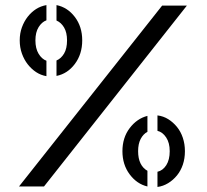

<svg xmlns="http://www.w3.org/2000/svg" viewBox="-20 -742 826 765"><path d="M165 -438.5Q142.6 -442.4 124 -454.6Q105.5 -466.8 90.8 -485.4Q76.2 -503.9 67.4 -528.3Q58.6 -552.7 58.6 -581.1Q58.6 -609.4 67.4 -633.3Q76.2 -657.2 90.8 -675.8Q105.5 -694.3 124 -706.1Q142.6 -717.8 165 -721.7V-661.1Q146.5 -654.3 133.8 -633.8Q121.1 -613.3 121.1 -581.1Q121.1 -548.8 133.8 -527.8Q146.5 -506.8 165 -500ZM307.6 -581.1Q307.6 -526.4 278.3 -487.3Q249 -448.2 205.1 -439.5V-501Q223.6 -508.8 235.4 -528.8Q247.1 -548.8 247.1 -581.1Q247.1 -612.3 235.4 -632.3Q223.6 -652.3 205.1 -660.2V-721.7Q249 -712.9 278.3 -674.3Q307.6 -635.7 307.6 -581.1ZM467.8 -139.6Q467.8 -193.4 496.6 -231.4Q525.4 -269.5 567.4 -280.3V-216.8Q550.8 -208 540.5 -188.5Q530.3 -168.9 530.3 -139.6Q530.3 -110.4 540 -90.8Q549.8 -71.3 567.4 -61.5V1Q525.4 -8.8 496.6 -47.4Q467.8 -85.9 467.8 -139.6ZM724.6 -719.7 155.3 1H55.7L626 -719.7ZM607.4 -282.2Q630.9 -279.3 650.4 -267.1Q669.9 -254.9 685.1 -236.3Q700.2 -217.8 708.5 -192.9Q716.8 -168 716.8 -139.6Q716.8 -110.4 708.5 -85.9Q700.2 -61.5 685.1 -43Q669.9 -24.4 649.9 -12.2Q629.9 0 607.4 2.9V-57.6Q628.9 -62.5 642.6 -84Q656.2 -105.5 656.2 -139.6Q656.2 -172.9 642.1 -194.3Q627.9 -215.8 607.4 -220.7Z"/></svg>

Font: Allerta Stencil
Style: Regular
Weight: 400
Designer: Matt McInerney
Foundry: Matt McInerney
Version: Version 1.02